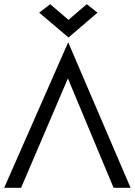

<svg xmlns="http://www.w3.org/2000/svg" viewBox="-20 -901 646 921"><path d="M307.1 -698.2 606.4 0H524.9L305.7 -524.9L81.1 0H0ZM308.6 -721.2 168 -840.3 220.7 -880.9 308.6 -805.7 396 -880.9 447.8 -840.3Z"/></svg>

Font: NMS Futura Pro Book
Style: Regular
Weight: 400
Designer: Blend3rman
Version: Version 0.1